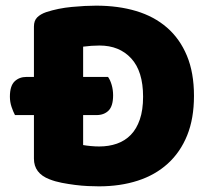

<svg xmlns="http://www.w3.org/2000/svg" viewBox="-20 -643 741 679"><path d="M330 16Q313 16 291 15Q269 14 245.5 11Q222 8 198.5 3.5Q175 -1 155 -9Q100 -30 100 -82V-236H33Q27 -247 21 -264.5Q15 -282 15 -301Q15 -339 31.5 -355Q48 -371 74 -371H100V-549Q100 -570 111.5 -581.5Q123 -593 143 -600Q186 -614 234 -618.5Q282 -623 320 -623Q398 -623 461.5 -604Q525 -585 570.5 -545.5Q616 -506 641 -446Q666 -386 666 -304Q666 -224 642 -164.5Q618 -105 573.5 -64.5Q529 -24 467 -4Q405 16 330 16ZM274 -371H362Q370 -360 375 -342.5Q380 -325 380 -306Q380 -268 364 -252Q348 -236 321 -236H274V-130Q285 -128 301 -126.5Q317 -125 331 -125Q365 -125 393.5 -135Q422 -145 442.5 -166Q463 -187 474.5 -220.5Q486 -254 486 -301Q486 -391 444 -436.5Q402 -482 332 -482Q318 -482 303.5 -481Q289 -480 274 -478Z"/></svg>

Font: Baloo Bhai
Style: Regular
Weight: 400
Designer: Supriya Tembe, Noopur Datye and Ek Type
Foundry: Ek Type
Version: Version 1.100;PS 1.000;hotconv 1.0.88;makeotf.lib2.5.647800;